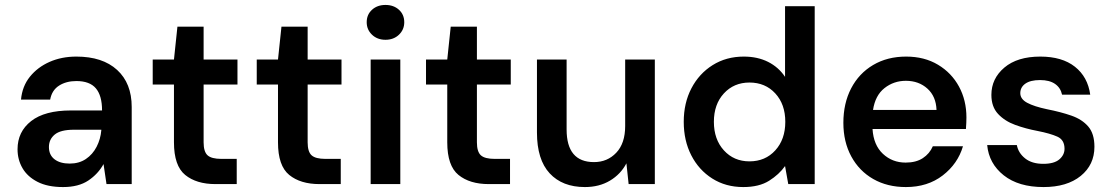

<svg xmlns="http://www.w3.org/2000/svg" viewBox="-20 -745 4498 777"><path d="M235 12Q173 12 132 -9Q91 -30 71 -64.5Q51 -99 51 -141Q51 -212 106 -255Q161 -298 267 -298H393Q393 -358 368 -387.5Q343 -417 289 -417Q248 -417 219 -398.5Q190 -380 183 -342H65Q70 -396 101 -434.5Q132 -473 180.5 -494.5Q229 -516 289 -516Q395 -516 454 -462Q513 -408 513 -312V0H411L399 -81Q377 -41 337.5 -14.5Q298 12 235 12ZM262 -83Q300 -83 327.5 -101.5Q355 -120 371 -151Q387 -182 390 -218V-220H279Q225 -220 201.5 -200.5Q178 -181 178 -150Q178 -118 200.5 -100.5Q223 -83 262 -83Z M852 0Q775 0 729.5 -37Q684 -74 684 -169V-403H598V-504H684L698 -637H804V-504H941V-403H804V-169Q804 -131 820 -116.5Q836 -102 876 -102H938V0Z M1273 0Q1196 0 1150.5 -37Q1105 -74 1105 -169V-403H1019V-504H1105L1119 -637H1225V-504H1362V-403H1225V-169Q1225 -131 1241 -116.5Q1257 -102 1297 -102H1359V0Z M1540 -584Q1507 -584 1485.5 -604.5Q1464 -625 1464 -655Q1464 -686 1485.5 -705.5Q1507 -725 1540 -725Q1573 -725 1594.5 -705.5Q1616 -686 1616 -655Q1616 -625 1594.5 -604.5Q1573 -584 1540 -584ZM1480 0V-504H1600V0Z M1958 0Q1881 0 1835.5 -37Q1790 -74 1790 -169V-403H1704V-504H1790L1804 -637H1910V-504H2047V-403H1910V-169Q1910 -131 1926 -116.5Q1942 -102 1982 -102H2044V0Z M2347 12Q2256 12 2204.5 -43.5Q2153 -99 2153 -209V-504H2273V-221Q2273 -89 2384 -89Q2438 -89 2474 -127Q2510 -165 2510 -235V-504H2630V0H2524L2515 -84Q2492 -40 2448.5 -14Q2405 12 2347 12Z M2988 12Q2917 12 2862.5 -22.5Q2808 -57 2777.5 -116.5Q2747 -176 2747 -252Q2747 -328 2778 -387.5Q2809 -447 2864 -481.5Q2919 -516 2990 -516Q3046 -516 3088.5 -494.5Q3131 -473 3157 -434V-720H3277V0H3170L3157 -73Q3133 -39 3092.5 -13.5Q3052 12 2988 12ZM3013 -92Q3077 -92 3117.5 -136.5Q3158 -181 3158 -252Q3158 -323 3117.5 -367Q3077 -411 3013 -411Q2950 -411 2909.5 -367Q2869 -323 2869 -252Q2869 -181 2909.5 -136.5Q2950 -92 3013 -92Z M3646 12Q3571 12 3514 -20.5Q3457 -53 3425 -112Q3393 -171 3393 -248Q3393 -327 3424.5 -387.5Q3456 -448 3513.5 -482Q3571 -516 3647 -516Q3721 -516 3776 -483Q3831 -450 3861 -394.5Q3891 -339 3891 -270Q3891 -260 3890.5 -248Q3890 -236 3889 -223H3511Q3515 -158 3553 -122.5Q3591 -87 3645 -87Q3687 -87 3714.5 -105Q3742 -123 3755 -153H3877Q3856 -82 3795 -35Q3734 12 3646 12ZM3646 -418Q3597 -418 3559.5 -388.5Q3522 -359 3513 -300H3770Q3768 -355 3733 -386.5Q3698 -418 3646 -418Z M4203 12Q4102 12 4042 -35.5Q3982 -83 3975 -158H4095Q4101 -126 4128.5 -104Q4156 -82 4202 -82Q4246 -82 4267 -100Q4288 -118 4288 -143Q4288 -179 4259 -192Q4230 -205 4179 -215Q4131 -224 4088.5 -239.5Q4046 -255 4019 -284Q3992 -313 3992 -361Q3992 -427 4044.5 -471.5Q4097 -516 4190 -516Q4278 -516 4330 -475Q4382 -434 4392 -362H4278Q4272 -390 4249.5 -405.5Q4227 -421 4189 -421Q4150 -421 4129.5 -406.5Q4109 -392 4109 -368Q4109 -344 4137 -329Q4165 -314 4217 -303Q4273 -292 4316 -277Q4359 -262 4384 -233Q4409 -204 4409 -151Q4409 -78 4353.5 -33Q4298 12 4203 12Z"/></svg>

Font: DM Sans SemiBold
Style: Regular
Weight: 600
Designer: Colophon Foundry, Jonny Pinhorn
Foundry: Colophon Foundry
Version: Version 4.004; ttfautohint (v1.8.4.7-5d5b)